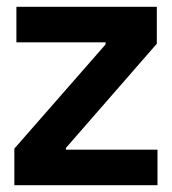

<svg xmlns="http://www.w3.org/2000/svg" viewBox="-20 -542 503 562"><path d="M22 0V-107L289 -412V-418H28V-522H439V-414L173 -109V-104H441V0Z"/></svg>

Font: Bricolage Grotesque 96pt SemiBold
Style: Regular
Weight: 600
Designer: Mathieu Triay
Foundry: Atelier Triay
Version: Version 1.001; ttfautohint (v1.8.4.7-5d5b);gftools[0.9.33.de